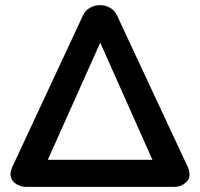

<svg xmlns="http://www.w3.org/2000/svg" viewBox="-20 -731 782 751"><path d="M372.1 -564 167 -106H576.2ZM661.1 0H82Q58.1 0 39.6 -13.9Q21 -27.8 21 -50.8Q21 -59.6 27.8 -77.1L304.2 -669.9Q313 -689.9 331.5 -700.4Q350.1 -710.9 371.1 -710.9Q392.1 -710.9 410.6 -700.4Q429.2 -689.9 438 -669.9L714.8 -77.1Q721.2 -64.9 721.2 -46.4Q721.2 -27.8 703.1 -13.9Q685.1 0 661.1 0Z"/></svg>

Font: Nunito-Bold
Style: Bold
Weight: 700
Designer: Vernon Adams
Foundry: newtypography
Version: Version 3.000